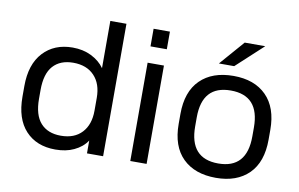

<svg xmlns="http://www.w3.org/2000/svg" viewBox="-74 -838 1533 985"><g transform="rotate(10 692.5 -345.5)"><path d="M51.8 -229V-284.2Q51.8 -397.9 109.4 -460Q167 -522 262.2 -522Q316.9 -522 359.4 -501Q403.8 -479 428.2 -443.8V-689.9H512.2V0H428.2V-66.9Q404.8 -31.2 360.8 -10.7Q319.8 8.8 264.2 8.8Q166 8.8 108.9 -52.7Q51.8 -114.3 51.8 -229ZM428.2 -222.2V-289.1Q428.2 -362.3 388.7 -403.8Q349.1 -445.8 278.8 -445.8Q210.9 -445.8 173.8 -404.3Q137.2 -363.3 137.2 -278.8V-232.9Q137.2 -148.9 174.3 -107.4Q211.4 -65.9 279.8 -65.9Q350.1 -65.9 389.2 -107.9Q428.2 -149.9 428.2 -222.2Z M653.8 -689H738.8V-597.2H653.8ZM653.8 -512.2H738.8V0H653.8Z M865.2 -231V-282.2Q865.2 -398.9 927.7 -460.4Q990.2 -522 1100.6 -522Q1209.5 -522 1271.5 -460Q1333.5 -397.9 1333.5 -282.2V-231Q1333.5 -114.3 1271.5 -52.7Q1209 8.8 1100.6 8.8Q990.2 8.8 927.7 -52.7Q865.2 -114.3 865.2 -231ZM1248.5 -232.9V-279.8Q1248.5 -445.8 1099.6 -445.8Q950.7 -445.8 950.7 -279.8V-232.9Q950.7 -65.9 1099.6 -65.9Q1248.5 -65.9 1248.5 -232.9ZM1126.5 -700.2H1233.4L1094.2 -571.8H1014.6Z"/></g></svg>

Font: D-DIN Exp
Style: Regular
Weight: 400
Width: 7
Designer: Charles Nix
Foundry: Datto Inc.
Version: Version 1.00